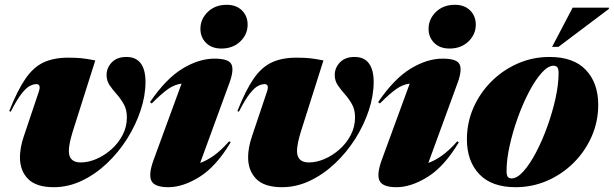

<svg xmlns="http://www.w3.org/2000/svg" viewBox="-20 -764 2554 799"><path d="M585.5 -423Q585.5 -366 565.2 -304.8Q545 -243.5 509 -186.5Q473 -129.5 424.8 -84Q376.5 -38.5 320.2 -11.8Q264 15 204 15Q131 15 97 -19.2Q63 -53.5 63 -109.5Q63 -150 79.5 -198L141.5 -382.5Q152 -414 131.5 -414Q119.5 -414 104.5 -406.5Q89.5 -399 70.2 -374.8Q51 -350.5 24.5 -299L18.5 -302Q52.5 -388 85.8 -436.2Q119 -484.5 161.2 -504.2Q203.5 -524 263.5 -524Q295.5 -524 318.5 -521.8Q341.5 -519.5 376.5 -512.5L282.5 -216Q266.5 -164 266.5 -136Q266.5 -88 316 -88Q347 -88 380.5 -102.2Q414 -116.5 443 -142Q472 -167.5 490 -201.8Q508 -236 508 -275.5Q508 -307.5 495.2 -330.2Q482.5 -353 465.8 -371.8Q449 -390.5 436.2 -409.2Q423.5 -428 423.5 -452Q423.5 -481.5 445 -504.2Q466.5 -527 506 -527Q546 -527 565.8 -500.2Q585.5 -473.5 585.5 -423Z M814 -644Q814 -684.5 844.5 -714.2Q875 -744 923.5 -744Q963.5 -744 987 -720.5Q1010.5 -697 1010.5 -661.5Q1010.5 -621 980 -591.5Q949.5 -562 901 -562Q861 -562 837.5 -585.5Q814 -609 814 -644ZM619 -98 735.5 -416Q707 -412.5 680.5 -394.2Q654 -376 611.5 -333.5L604 -339Q671 -437 739.5 -478.5Q808 -520 872.5 -520Q931 -520 942.8 -497Q954.5 -474 935.5 -421L813 -86Q839 -95 868.8 -115.8Q898.5 -136.5 933.5 -176L940 -172Q879.5 -71 810.5 -28Q741.5 15 680.5 15Q623.5 15 610.2 -11.2Q597 -37.5 619 -98Z M1535 -423Q1535 -366 1514.8 -304.8Q1494.5 -243.5 1458.5 -186.5Q1422.5 -129.5 1374.2 -84Q1326 -38.5 1269.8 -11.8Q1213.5 15 1153.5 15Q1080.5 15 1046.5 -19.2Q1012.5 -53.5 1012.5 -109.5Q1012.5 -150 1029 -198L1091 -382.5Q1101.5 -414 1081 -414Q1069 -414 1054 -406.5Q1039 -399 1019.8 -374.8Q1000.5 -350.5 974 -299L968 -302Q1002 -388 1035.2 -436.2Q1068.5 -484.5 1110.8 -504.2Q1153 -524 1213 -524Q1245 -524 1268 -521.8Q1291 -519.5 1326 -512.5L1232 -216Q1216 -164 1216 -136Q1216 -88 1265.5 -88Q1296.5 -88 1330 -102.2Q1363.5 -116.5 1392.5 -142Q1421.5 -167.5 1439.5 -201.8Q1457.5 -236 1457.5 -275.5Q1457.5 -307.5 1444.8 -330.2Q1432 -353 1415.2 -371.8Q1398.5 -390.5 1385.8 -409.2Q1373 -428 1373 -452Q1373 -481.5 1394.5 -504.2Q1416 -527 1455.5 -527Q1495.5 -527 1515.2 -500.2Q1535 -473.5 1535 -423Z M1763.5 -644Q1763.5 -684.5 1794 -714.2Q1824.5 -744 1873 -744Q1913 -744 1936.5 -720.5Q1960 -697 1960 -661.5Q1960 -621 1929.5 -591.5Q1899 -562 1850.5 -562Q1810.5 -562 1787 -585.5Q1763.5 -609 1763.5 -644ZM1568.5 -98 1685 -416Q1656.5 -412.5 1630 -394.2Q1603.5 -376 1561 -333.5L1553.5 -339Q1620.5 -437 1689 -478.5Q1757.5 -520 1822 -520Q1880.5 -520 1892.2 -497Q1904 -474 1885 -421L1762.5 -86Q1788.5 -95 1818.2 -115.8Q1848 -136.5 1883 -176L1889.5 -172Q1829 -71 1760 -28Q1691 15 1630 15Q1573 15 1559.8 -11.2Q1546.5 -37.5 1568.5 -98Z M2267 -527Q2367 -527 2418.2 -472.8Q2469.5 -418.5 2469.5 -328Q2469.5 -258.5 2442.5 -196.8Q2415.5 -135 2367.8 -87.2Q2320 -39.5 2257.8 -12.2Q2195.5 15 2125.5 15Q2026 15 1974.5 -39.2Q1923 -93.5 1923 -184Q1923 -253.5 1950 -315.2Q1977 -377 2024.8 -424.8Q2072.5 -472.5 2134.8 -499.8Q2197 -527 2267 -527ZM2109 -21.5Q2132 -21.5 2158.8 -51.5Q2185.5 -81.5 2211.2 -130.8Q2237 -180 2258 -238.5Q2279 -297 2291.8 -354.8Q2304.5 -412.5 2304.5 -459Q2304.5 -478 2299.2 -484.2Q2294 -490.5 2283.5 -490.5Q2260.5 -490.5 2233.8 -460.5Q2207 -430.5 2181.2 -381.2Q2155.5 -332 2134.5 -273.5Q2113.5 -215 2100.8 -157.2Q2088 -99.5 2088 -53Q2088 -34.5 2093.2 -28Q2098.5 -21.5 2109 -21.5ZM2277.5 -569 2363 -732H2514V-727L2304 -569Z"/></svg>

Font: Newsreader 72pt ExtraBold
Style: Italic
Weight: 800
Italic angle: -17°
Designer: Hugues Gentile
Foundry: Production Type
Version: Version 1.003; ttfautohint (v1.8.3)